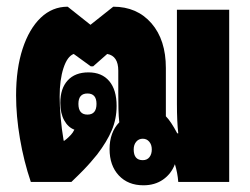

<svg xmlns="http://www.w3.org/2000/svg" viewBox="-20 -543 746 573"><path d="M72 0Q51 -62 39.5 -129.5Q28 -197 28 -258Q28 -338 47.5 -397.5Q67 -457 101.5 -490Q136 -523 182 -523L250 -469L318 -523Q389 -523 432 -473.5Q475 -424 475 -340V-196Q490 -181 509 -145H512Q510 -162 509 -184.5Q508 -207 508 -233V-514H664V0H512Q510 -27 502 -53Q491 -24 466.5 -7Q442 10 408 10Q362 10 334.5 -19.5Q307 -49 307 -98Q307 -148 336 -178Q334 -195 333.5 -217.5Q333 -240 333 -264V-332Q333 -376 300 -382L258 -345H251L200 -382Q181 -375 169.5 -340Q158 -305 158 -254Q158 -228 161 -193Q164 -158 170 -123H172Q180 -129 184 -133Q188 -137 191 -140Q197 -146 202 -156Q183 -163 171.5 -184Q160 -205 160 -236Q160 -279 182 -303Q204 -327 244 -327Q284 -327 306 -301Q328 -275 328 -227Q328 -188 313.5 -154Q299 -120 270 -82Q260 -70 251.5 -60Q243 -50 230 -36.5Q217 -23 193 0ZM241 -201Q268 -201 268 -233Q268 -264 241 -264Q214 -264 214 -233Q214 -201 241 -201ZM406 -65Q419 -65 426 -74Q433 -83 433 -97Q433 -111 425.5 -120Q418 -129 406 -129Q394 -129 386.5 -120Q379 -111 379 -97Q379 -65 406 -65Z"/></svg>

Font: Noto Sans Thai Looped UI Condensed Black
Style: Regular
Weight: 900
Width: 3
Designer: Cadson Demak Team
Foundry: Cadson Demak Co., Ltd.
Version: Version 1.000; ttfautohint (v1.8.4.7-5d5b)